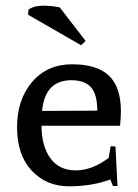

<svg xmlns="http://www.w3.org/2000/svg" viewBox="-20 -640 485 675"><path d="M405 -249Q405 -225 402 -198H126Q126 -127 157 -84Q188 -41 246 -41Q304 -41 362 -85L369 -126L386 -125L393 14H377L368 -9Q303 15 223 15Q143 15 91.5 -40Q40 -95 40 -192.5Q40 -290 93 -352Q146 -414 233.5 -414Q321 -414 363 -374Q405 -334 405 -249ZM128 -250 322 -251Q322 -308 300 -333Q278 -358 231 -358Q138 -358 128 -250ZM281 -496 265 -481 79 -588 80 -606Q99 -620 131 -620Q163 -620 190 -614Z"/></svg>

Font: Balthazar
Style: Regular
Weight: 400
Designer: Dario Manuel Muhafara
Foundry: Dario Manuel Muhafara
Version: Version 1.000